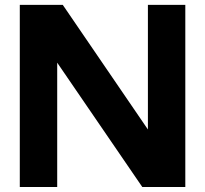

<svg xmlns="http://www.w3.org/2000/svg" viewBox="-20 -752 825 772"><path d="M725.1 0H552.2L210 -500V0H59.6V-732.4H232.4L574.7 -231.4V-732.4H725.1Z"/></svg>

Font: Kumbh Sans
Style: Bold
Weight: 700
Version: Version 1.005